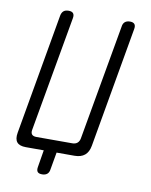

<svg xmlns="http://www.w3.org/2000/svg" viewBox="-94 -809 787 1002"><g transform="rotate(10 300.0 -307.5)"><path d="M171 91 186 0H91Q57 0 43.5 -16.5Q30 -33 36 -67L148 -706Q151 -723 160.5 -731.5Q170 -740 188 -740Q205 -740 212 -731.5Q219 -723 216 -706L108 -95Q105 -79 112 -70.5Q119 -62 136 -62H326Q343 -62 353 -70.5Q363 -79 366 -95L474 -706Q476 -723 486 -731.5Q496 -740 513 -740Q530 -740 537 -731.5Q544 -723 541 -706L429 -67Q423 -33 403 -16.5Q383 0 349 0H254L238 91Q236 108 226 116.5Q216 125 199 125Q181 125 174.5 116.5Q168 108 171 91Z"/></g></svg>

Font: Maple Mono NL ExtraLight
Style: Italic
Weight: 275
Italic angle: -10°
Monospace: yes
Designer: subframe7536
Version: Version 7.000